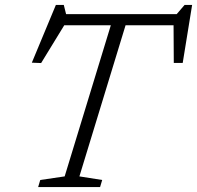

<svg xmlns="http://www.w3.org/2000/svg" viewBox="-20 -755 796 775"><path d="M702.5 -653H208.5L247 -665.5L146 -500.5L108.5 -502L205.5 -735H237.5L249 -689L216 -698H726.5L685.5 -689L725 -735H755.5L717.5 -501H681.5L680.5 -665.5ZM436.5 -683H496L300.5 -43L392.5 -28.5L384 0H134L142.5 -28.5L241 -43Z"/></svg>

Font: Newsreader 9pt Light
Style: Italic
Weight: 300
Italic angle: -17°
Designer: Hugues Gentile
Foundry: Production Type
Version: Version 1.003